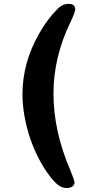

<svg xmlns="http://www.w3.org/2000/svg" viewBox="-20 -788 462 994"><path d="M353.5 178.2Q341.3 185.5 327.1 185.5Q299.8 185.5 279.3 168.5Q258.3 151.4 235.8 121.1Q204.6 79.6 178.7 29.3Q152.8 -21.5 133.8 -78.6Q115.2 -135.3 106 -191.4Q96.2 -248 96.2 -299.3Q96.2 -462.4 182.1 -613.3Q224.1 -688 277.8 -741.7Q302.7 -768.1 336.9 -768.1Q351.1 -768.1 360.4 -760.7Q369.6 -753.9 369.6 -740.7Q369.6 -726.1 346.2 -676.3Q256.8 -493.2 256.8 -304.2Q256.8 -108.4 345.2 96.2Q365.7 146 365.7 156.7Q365.7 170.9 353.5 178.2Z"/></svg>

Font: inglobal
Style: Bold
Weight: 700
Designer: Andrey Kochetov, Denis Davydov, Evgeny Yurtaev
Foundry: inglobal.ru
Version: Version 1.00 September 25, 2014, initial release